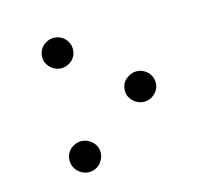

<svg xmlns="http://www.w3.org/2000/svg" viewBox="-76 -551 725 657"><g transform="rotate(-15 286.0 -223.0)"><path d="M218.8 -41.5Q218.8 -28.8 213.9 -18.3Q209 -7.8 201.4 -0.5Q193.8 6.8 184.1 10.7Q174.3 14.6 164.1 14.6Q153.8 14.6 143.8 10.5Q133.8 6.3 126 -1Q118.2 -8.3 113.5 -18.6Q108.9 -28.8 108.9 -41.5Q108.9 -54.7 114.3 -64.9Q119.6 -75.2 127.7 -81.8Q135.7 -88.4 145.5 -91.8Q155.3 -95.2 164.1 -95.2Q172.9 -95.2 182.6 -91.6Q192.4 -87.9 200.4 -81.1Q208.5 -74.2 213.6 -64.2Q218.8 -54.2 218.8 -41.5ZM218.8 -406.7Q218.8 -394.5 214.1 -384.8Q209.5 -375 201.7 -367.9Q193.8 -360.8 184.3 -357.2Q174.8 -353.5 165 -353.5Q153.8 -353.5 143.8 -357.7Q133.8 -361.8 126.2 -369.1Q118.7 -376.5 114.3 -386Q109.9 -395.5 109.9 -406.7Q109.9 -418.5 114.3 -428.5Q118.7 -438.5 126.2 -445.6Q133.8 -452.6 143.8 -456.8Q153.8 -460.9 165 -460.9Q175.8 -460.9 185.5 -456.8Q195.3 -452.6 202.6 -445.6Q210 -438.5 214.4 -428.5Q218.8 -418.5 218.8 -406.7ZM462.9 -222.7Q462.9 -210.4 458 -200.7Q453.1 -190.9 445.3 -183.8Q437.5 -176.8 428.2 -173.1Q418.9 -169.4 409.2 -169.4Q397.5 -169.4 387.7 -173.6Q377.9 -177.7 370.1 -185.1Q362.3 -192.4 357.9 -201.9Q353.5 -211.4 353.5 -222.7Q353.5 -234.4 357.9 -244.4Q362.3 -254.4 370.1 -261.5Q377.9 -268.6 387.7 -272.7Q397.5 -276.9 409.2 -276.9Q419.9 -276.9 429.7 -272.7Q439.5 -268.6 446.8 -261.5Q454.1 -254.4 458.5 -244.4Q462.9 -234.4 462.9 -222.7Z"/></g></svg>

Font: BabelStone Roman
Style: Regular
Weight: 400
Designer: Walt Agee, Victor Gaultney, Peter Martin, Debbi Hosken, Becca Hirsbrunner (SIL); Andrew West (BabelStone)
Foundry: BabelStone
Version: Version 16.000